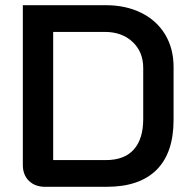

<svg xmlns="http://www.w3.org/2000/svg" viewBox="-20 -720 733 740"><path d="M68 -84V-700H387Q465 -700 524.5 -670.5Q584 -641 616.5 -587Q649 -533 649 -462V-258Q649 -131 583.5 -65.5Q518 0 391 0H154Q115 0 91.5 -23Q68 -46 68 -84ZM388 -103Q459 -103 495.5 -143.5Q532 -184 532 -262V-458Q532 -520 491 -558.5Q450 -597 384 -597H185V-103Z"/></svg>

Font: Bai Jamjuree SemiBold
Style: Regular
Weight: 600
Version: Version 1.000; ttfautohint (v1.6)